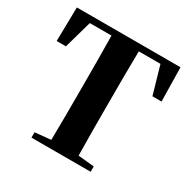

<svg xmlns="http://www.w3.org/2000/svg" viewBox="-166 -903 1046 1059"><g transform="rotate(30 357.0 -373.5)"><path d="M23 -531H82L132 -708H270C272 -604 272 -500 272 -395V-351C272 -247 272 -144 270 -44L169 -34V0H546V-34L444 -44C442 -146 442 -250 442 -352V-395C442 -501 442 -605 444 -708H582L633 -531H691L687 -747H27Z"/></g></svg>

Font: Noto Serif SC Black
Style: Regular
Weight: 900
Designer: Ryoko NISHIZUKA 西塚涼子 (kana & ideographs); Frank Grießhammer (Latin, Greek & Cyrillic); Wenlong ZHANG 张文龙 (bopomofo); San
Foundry: Adobe
Version: Version 2.001;hotconv 1.1.0;makeotfexe 2.6.0